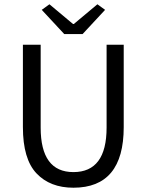

<svg xmlns="http://www.w3.org/2000/svg" viewBox="-20 -865 685 897"><path d="M323 12Q214 12 150.5 -55Q87 -122 87 -271V-656H170V-269Q170 -61 323 -61Q478 -61 478 -269V-656H558V-271Q558 12 323 12ZM280 -706 175 -819 211 -845 321 -753H325L435 -845L471 -819L366 -706Z"/></svg>

Font: Toshiba Sans
Style: Regular
Weight: 400
Designer: Paul D. Hunt
Foundry: Toshiba Corporation
Version: Version 2.020;PS 2.0;hotconv 1.0.86;makeotf.lib2.5.63406